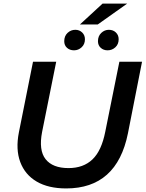

<svg xmlns="http://www.w3.org/2000/svg" viewBox="-20 -1046 816 1076"><path d="M351 10Q251 10 185.5 -28.5Q120 -67 93.5 -138Q67 -209 86 -305L165 -700H295L216 -307Q196 -204 235.5 -154Q275 -104 364 -104Q447 -104 498 -152.5Q549 -201 570 -308L649 -700H776L697 -299Q635 10 351 10ZM395 -764Q371 -764 355.5 -778Q340 -792 340 -815Q340 -844 358.5 -861.5Q377 -879 402 -879Q425 -879 440.5 -864Q456 -849 456 -826Q456 -798 437.5 -781Q419 -764 395 -764ZM583 -764Q560 -764 544.5 -778Q529 -792 529 -815Q529 -844 547.5 -861.5Q566 -879 590 -879Q614 -879 629.5 -864Q645 -849 645 -826Q645 -798 626.5 -781Q608 -764 583 -764ZM428 -909 555 -1026H693L528 -909Z"/></svg>

Font: Montserrat SemiBold
Style: Italic
Weight: 600
Italic angle: -11.3°
Designer: Julieta Ulanovsky
Foundry: Julieta Ulanovsky
Version: Version 9.000; ttfautohint (v1.8.4.7-5d5b)